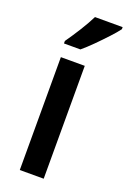

<svg xmlns="http://www.w3.org/2000/svg" viewBox="-148 -817 580 868"><g transform="rotate(20 142.0 -383.0)"><path d="M183 0H68V-543H183ZM284 -756Q270 -737 244.5 -709.5Q219 -682 190.5 -653.5Q162 -625 139 -606H60V-618Q86 -655 110 -693.5Q134 -732 151 -766H284Z"/></g></svg>

Font: Noto Sans Gurmukhi Condensed SemiBold
Style: Regular
Weight: 600
Width: 3
Designer: Jelle Bosma - Monotype Design Team
Foundry: Monotype Imaging Inc.
Version: Version 2.004; ttfautohint (v1.8.4.7-5d5b)